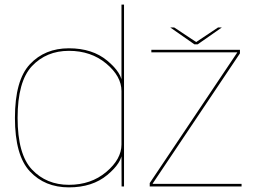

<svg xmlns="http://www.w3.org/2000/svg" viewBox="-20 -805 1128 829"><path d="M505 0H515.5V-785H504.5V-128ZM277.5 4Q379 4 443.2 -49.5Q507.5 -103 507.5 -150.5L504.5 -181Q504.5 -118 438.8 -62.5Q373 -7 277.5 -7Q180.5 -7 118.2 -72.8Q56 -138.5 56 -296Q56 -454 118.2 -519.8Q180.5 -585.5 277.5 -585.5Q373 -585.5 438.8 -530.5Q504.5 -475.5 504.5 -412L507.5 -442Q507.5 -489.5 443.2 -543Q379 -596.5 277.5 -596.5Q173.5 -596.5 109 -527.5Q44.5 -458.5 44.5 -296Q44.5 -134 109 -65Q173.5 4 277.5 4ZM626.5 0H1023V-11H639.5V-13L1016 -574.5V-590H633.5V-579H1004.5V-578.5L626.5 -14.5ZM819.5 -613.5H833.5L938 -686.5H921.5L827 -623.5L732 -686.5H715Z"/></svg>

Font: Anybody SemiExpanded Thin
Style: Regular
Weight: 250
Width: 6
Version: Version 1.113;gftools[0.9.25]